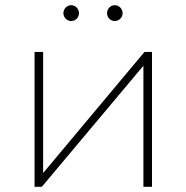

<svg xmlns="http://www.w3.org/2000/svg" viewBox="-20 -719 717 739"><path d="M254 -638C271 -638 284 -652 284 -668C284 -685 271 -699 254 -699C238 -699 224 -685 224 -668C224 -652 238 -638 254 -638ZM422 -638C438 -638 452 -652 452 -668C452 -685 438 -699 422 -699C405 -699 392 -685 392 -668C392 -652 405 -638 422 -638ZM113 0H141L532 -466V0H565V-519H536L146 -53V-519H113Z"/></svg>

Font: Talent ExtraLight
Style: Regular
Weight: 200
Designer: Mike Powis
Version: Version 1.001;hotconv 1.0.109;makeotfexe 2.5.65596